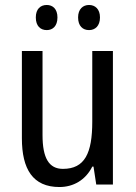

<svg xmlns="http://www.w3.org/2000/svg" viewBox="-20 -742 545 772"><path d="M124 -672C124 -637 143 -621 168 -621C192 -621 211 -637 211 -672C211 -706 192 -722 168 -722C143 -722 124 -706 124 -672ZM294 -672C294 -637 313 -621 338 -621C362 -621 382 -637 382 -672C382 -706 362 -722 338 -722C314 -722 294 -706 294 -672ZM434 -537H351V-253C351 -126 321 -63 233 -63C177 -63 151 -106 151 -199V-537H68V-186C68 -62 112 10 219 10C275 10 324 -18 351 -72H356L367 0H434Z"/></svg>

Font: Noto Sans Lao Looped Condensed
Style: Regular
Weight: 400
Width: 3
Designer: Mark Frömberg, Ben Mitchell
Foundry: The Fontpad Ltd
Version: Version 1.003